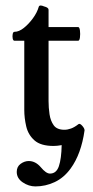

<svg xmlns="http://www.w3.org/2000/svg" viewBox="-20 -511 333 688"><path d="M107 157Q83 157 61.5 142.5Q40 128 40 105Q40 86 54 76Q68 66 83 66Q107 66 126 88Q145 111 159 111Q182 111 191 84.5Q200 58 201 9Q185 12 172 12Q126 12 103.5 -8Q81 -28 74 -58Q67 -88 67 -117V-365H32Q27 -365 25.5 -373Q24 -381 25.5 -389Q27 -397 32 -397Q48 -397 65.5 -411Q83 -425 98 -445.5Q113 -466 119 -487Q122 -495 138 -488Q154 -484 154 -476V-414H260Q265 -414 266.5 -401.5Q268 -389 266.5 -377Q265 -365 260 -365H154V-149Q154 -125 157.5 -101.5Q161 -78 172.5 -62Q184 -46 211 -46Q222 -46 234.5 -50.5Q247 -55 261 -66Q266 -70 274.5 -60.5Q283 -51 283 -44Q271 41 233 93Q209 126 176 141.5Q143 157 107 157Z"/></svg>

Font: Junicode Two Beta Condensed Medium
Style: Regular
Weight: 500
Width: 3
Designer: Peter S. Baker
Foundry: Briery Creek Software
Version: Version 1.053; ttfautohint (v1.8.4)